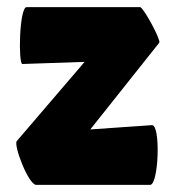

<svg xmlns="http://www.w3.org/2000/svg" viewBox="-20 -520 494 540"><path d="M27 -123C18 -111 60 0 82 0H402C427 0 432 -172 407 -168L234 -156L428 -400C433 -408 383 -500 374 -500H55C34 -500 31 -340 43 -340L218 -346Z"/></svg>

Font: Lilita 2
Style: Regular
Weight: 400
Designer: Juan Montoreano
Foundry: Juan Montoreano
Version: Version 2.001